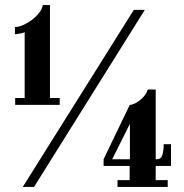

<svg xmlns="http://www.w3.org/2000/svg" viewBox="-20 -739 726 759"><path d="M40 -324.5V-351.5H77.5V-611.5Q72 -609 59.8 -606.5Q47.5 -604 39 -603.5V-632Q55 -632.5 72.8 -640.5Q90.5 -648.5 107 -661Q123.5 -673.5 135 -688.8Q146.5 -704 149.5 -719H177.5V-351.5H216V-324.5ZM70 0 509 -700H552.5L114.5 0ZM444.5 0V-27H492.5V-83H389.5V-109.5L492.5 -323.5Q515.5 -327.5 536.5 -345.5Q557.5 -363.5 564 -385H595.5V-109.5H600Q616 -109.5 621.5 -125.8Q627 -142 627 -169H656V-83H595.5V-27H643V0ZM422 -106.5 417 -109.5H493.5V-259.5L495 -252.5Z"/></svg>

Font: Imbue Thin 10pt SemiBold
Style: Regular
Weight: 600
Version: Version 1.102